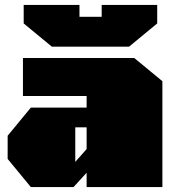

<svg xmlns="http://www.w3.org/2000/svg" viewBox="-20 -758 711 778"><path d="M190 -569 76 -663V-738H302V-690H392V-738H617V-663L503 -569ZM105 0 11 -114V-208L105 -322H331V-369H73V-523H524L638 -429V0H331V-58L278 0ZM285 -102 331 -154V-242H285Z"/></svg>

Font: Tomorrow Black
Style: Regular
Weight: 900
Designer: Tony de Marco, Monica Rizzolli
Foundry: Just in Type
Version: Version 2.002